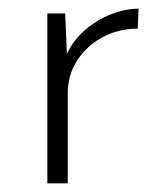

<svg xmlns="http://www.w3.org/2000/svg" viewBox="-20 -422 382 442"><path d="M130 -391 134 -298Q149 -330 176.5 -353.5Q204 -377 236.5 -389.5Q269 -402 299 -402L297 -356Q252 -356 215.5 -336Q179 -316 157.5 -282.5Q136 -249 136 -207V0H89V-391Z"/></svg>

Font: Synthetic Light
Style: Regular
Weight: 300
Designer: Santiago Orozco
Foundry: Typemade
Version: Version 2.000; ttfautohint (v1.8.4.7-5d5b)